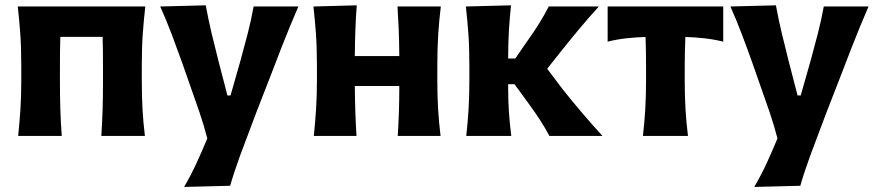

<svg xmlns="http://www.w3.org/2000/svg" viewBox="-20 -524 3377 740"><path d="M50 0Q55.5 -53.5 58.8 -103.8Q62 -154 62 -216V-266Q62 -340.5 58.2 -393Q54.5 -445.5 48.5 -499H540Q534 -445.5 530.2 -393Q526.5 -340.5 526.5 -266V-216Q526.5 -154 529.2 -103.8Q532 -53.5 538.5 0H370.5Q374 -53.5 375.5 -103.8Q377 -154 377 -216V-266Q377 -334.5 375.5 -382H212.5Q211 -334.5 211 -266V-216Q211 -154 212.5 -103.8Q214 -53.5 218 0Z M689.5 196.5Q716.5 150.5 738.2 103Q760 55.5 779 9.5Q766 -40.5 749 -90.8Q732 -141 714.5 -189.5L683 -279.5Q664 -333 642.8 -389.2Q621.5 -445.5 597.5 -499L773 -503.5Q783 -449 795.2 -397.2Q807.5 -345.5 821.5 -291L856.5 -156H868.5L907 -291Q921.5 -343.5 934.8 -395Q948 -446.5 957.5 -499H1130Q1112.5 -458.5 1097 -421Q1081.5 -383.5 1064 -338.5Q1046.5 -293.5 1022.5 -231L968 -91Q931.5 4.5 907 71.2Q882.5 138 867 192Z M1189.5 0Q1195 -53.5 1198.2 -103.8Q1201.5 -154 1201.5 -216V-266Q1201.5 -340.5 1197.8 -393Q1194 -445.5 1188 -499L1355 -503.5Q1351.5 -457 1349.8 -411.8Q1348 -366.5 1347.5 -308H1519Q1518.5 -365 1516.8 -409.2Q1515 -453.5 1512 -499H1679Q1672.5 -445.5 1669 -393Q1665.5 -340.5 1665.5 -266V-216Q1665.5 -154 1668.5 -103.8Q1671.5 -53.5 1678 0H1513Q1516 -48.5 1517.5 -93.8Q1519 -139 1519 -192.5H1347.5Q1348 -139 1349.5 -93.8Q1351 -48.5 1354 0Z M1777 0Q1783 -53.5 1786 -103.8Q1789 -154 1789 -216V-272Q1789 -342 1785.2 -393.8Q1781.5 -445.5 1775.5 -499L1949.5 -503.5Q1944 -452 1941.2 -402Q1938.5 -352 1938.5 -298.5H1966L2015 -369.5Q2038 -401.5 2058.2 -434Q2078.5 -466.5 2095 -499H2288Q2247 -454 2209.8 -409.2Q2172.5 -364.5 2137 -319.5L2089 -259L2147 -182Q2183 -136.5 2221.8 -91Q2260.5 -45.5 2302 0H2097.5Q2081.5 -30.5 2061.5 -61.2Q2041.5 -92 2019.5 -122L1963 -199.5H1938.5V-187Q1938.5 -136.5 1941.5 -92.2Q1944.5 -48 1950.5 0Z M2458 0Q2464 -53.5 2467 -103.8Q2470 -154 2470 -216V-266Q2470 -300.5 2469.5 -328.5Q2469 -356.5 2468 -381.5Q2432 -380.5 2395 -376.5Q2358 -372.5 2322 -363.5V-499H2767.5V-363.5Q2731 -372.5 2694 -376.5Q2657 -380.5 2621.5 -381.5Q2620.5 -356.5 2619.8 -328.5Q2619 -300.5 2619 -266V-216Q2619 -154 2622 -103.8Q2625 -53.5 2631.5 0Z M2887 196.5Q2914 150.5 2935.8 103Q2957.5 55.5 2976.5 9.5Q2963.5 -40.5 2946.5 -90.8Q2929.5 -141 2912 -189.5L2880.5 -279.5Q2861.5 -333 2840.2 -389.2Q2819 -445.5 2795 -499L2970.5 -503.5Q2980.5 -449 2992.8 -397.2Q3005 -345.5 3019 -291L3054 -156H3066L3104.5 -291Q3119 -343.5 3132.2 -395Q3145.5 -446.5 3155 -499H3327.5Q3310 -458.5 3294.5 -421Q3279 -383.5 3261.5 -338.5Q3244 -293.5 3220 -231L3165.5 -91Q3129 4.5 3104.5 71.2Q3080 138 3064.5 192Z"/></svg>

Font: Commissioner Flair
Style: Bold
Weight: 700
Designer: Kostas Bartsokas
Foundry: Kostas Bartsokas
Version: Version 1.000; ttfautohint (v1.8.3)